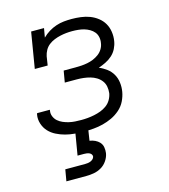

<svg xmlns="http://www.w3.org/2000/svg" viewBox="-112 -627 825 936"><g transform="rotate(-15 300.0 -159.0)"><path d="M255 8Q231 8 206.5 6Q182 4 159.5 -2Q137 -8 116 -18.5Q95 -29 79.5 -45.5Q64 -62 56.5 -85Q49 -108 53 -131Q54 -133 54 -134.5Q54 -136 55 -138H119Q119 -137 119 -136Q119 -135 119 -134Q116 -119 122 -104.5Q128 -90 139 -80.5Q150 -71 164 -65Q178 -59 193 -55.5Q208 -52 223.5 -51Q239 -50 255 -50Q271 -50 287.5 -51.5Q304 -53 321 -56.5Q338 -60 354 -66Q370 -72 384.5 -82.5Q399 -93 408 -108.5Q417 -124 420 -141Q422 -158 419 -174.5Q416 -191 406 -204Q396 -217 382 -225.5Q368 -234 352 -238.5Q336 -243 319 -245Q302 -247 285 -247H224L234 -305H294Q309 -305 324 -306Q339 -307 354.5 -310Q370 -313 384.5 -319Q399 -325 412 -334.5Q425 -344 433.5 -358Q442 -372 444 -387Q447 -402 444 -417Q441 -432 432 -443Q423 -454 410 -461.5Q397 -469 383 -473Q369 -477 353.5 -478.5Q338 -480 323 -480Q308 -480 293 -478.5Q278 -477 262.5 -473.5Q247 -470 232 -464Q217 -458 204 -448Q191 -438 183 -423.5Q175 -409 172 -394L165 -349H100L130 -530H195L187 -484Q202 -499 220 -510Q238 -521 257.5 -527.5Q277 -534 296.5 -536Q316 -538 336 -538Q359 -538 382.5 -535Q406 -532 427 -524Q448 -516 466 -502Q484 -488 495 -469Q506 -450 509.5 -426.5Q513 -403 509 -380Q506 -361 497 -343Q488 -325 473 -311.5Q458 -298 439.5 -289Q421 -280 403 -274Q423 -266 441 -252.5Q459 -239 470 -220Q481 -201 484 -177.5Q487 -154 483 -131Q479 -108 468 -85.5Q457 -63 437.5 -46Q418 -29 395.5 -18.5Q373 -8 349.5 -2Q326 4 302 6Q278 8 255 8ZM107 220 117 162H217Q224 162 231 161Q238 160 244.5 157.5Q251 155 256.5 150Q262 145 264 138Q264 138 264 138Q264 138 264 138Q265 131 261 125.5Q257 120 251 117.5Q245 115 238.5 114Q232 113 225 113H192L211 0H276L267 58Q281 60 294 66Q307 72 316.5 82.5Q326 93 328.5 107.5Q331 122 329 137Q326 156 314 174Q302 192 284 202.5Q266 213 246.5 216.5Q227 220 207 220Z"/></g></svg>

Font: Iosevka Slab LtExObl
Style: Regular
Weight: 300
Width: 7
Italic angle: -9°
Monospace: yes
Designer: Belleve Invis
Foundry: Belleve Invis
Version: Version 11.1.0; ttfautohint (v1.8.3)